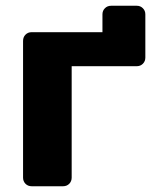

<svg xmlns="http://www.w3.org/2000/svg" viewBox="-20 -647 535 667"><path d="M60.1 -29.8V-504.9Q60.1 -518.1 68.6 -526.6Q77.1 -535.2 89.8 -535.2H335.9V-597.2Q335.9 -609.9 344.5 -618.4Q353 -627 366.2 -627H455.1Q467.8 -627 476.3 -618.4Q484.9 -609.9 484.9 -597.2V-446.8Q484.9 -434.1 476.3 -425.5Q467.8 -417 455.1 -417H229V-29.8Q229 -17.1 220.5 -8.5Q211.9 0 199.2 0H89.8Q77.1 0 68.6 -8.5Q60.1 -17.1 60.1 -29.8Z"/></svg>

Font: Days One
Style: Regular
Weight: 400
Designer: Alexander Kalachev, Alexey Maslov, Jovanny Lemonad
Foundry: Alexander Kalachev, Alexey Maslov, Jovanny Lemonad
Version: Version 1.002